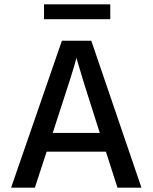

<svg xmlns="http://www.w3.org/2000/svg" viewBox="-20 -861 700 881"><path d="M233 -285 222 -251H438L427 -285Q389 -403 365 -480.5Q341 -558 336 -577L331 -596Q320 -549 233 -285ZM140 0H31L264 -674H399L629 0H519L466 -165H194ZM486 -773H182V-841H486Z"/></svg>

Font: Hind Madurai Medium
Style: Regular
Weight: 500
Designer: Jyotish Sonowal
Foundry: Indian Type Foundry
Version: Version 1.001;PS 1.0;hotconv 1.0.86;makeotf.lib2.5.63406; tt